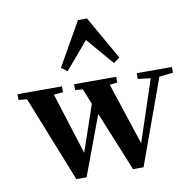

<svg xmlns="http://www.w3.org/2000/svg" viewBox="-79 -778 885 870"><g transform="rotate(-10 363.5 -343.0)"><path d="M249 -477.1 221.7 -497.6 335.4 -697.3H377L490.7 -497.6L462.4 -477.1L355.5 -602.1ZM203.1 11.2 45.9 -383.8 7.3 -387.7V-414.1H211.9V-387.7L169.4 -383.3L258.8 -100.1L331.5 -313L302.7 -383.8L267.6 -387.7V-414.1H461.4V-387.7L426.3 -383.8L520.5 -98.1L614.3 -380.4L555.7 -387.7V-414.1H717.8V-387.7L654.3 -380.9L512.2 11.2H463.9L352.1 -262.7L250 11.2Z"/></g></svg>

Font: Elstob 18pt SemiBold
Style: Regular
Weight: 600
Designer: Peter S. Baker
Version: Version 1.015